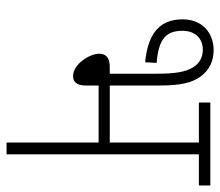

<svg xmlns="http://www.w3.org/2000/svg" viewBox="-63 -609 672 586"><g transform="rotate(90 273.0 -316.0)"><path d="M133 -632C82 -632 39 -599 39 -537C39 -463 88 -431 170 -423L172 -458C96 -464 74 -489 74 -537C74 -571 93 -599 132 -599C155 -599 173 -589 185 -570C200 -547 205 -513 205 -457V-315H183C154 -315 144 -301 144 -283C144 -252 177 -203 212 -203C229 -203 241 -213 241 -242V-281H415V0H451V-587H546V-622H293V-587H415V-315H241V-466C241 -534 232 -567 213 -593C193 -620 165 -632 133 -632Z"/></g></svg>

Font: Noto Sans Devanagari UI Condensed ExtraLight
Style: Regular
Weight: 200
Width: 3
Designer: Jelle Bosma - Monotype Design Team
Foundry: Monotype Imaging Inc.
Version: Version 2.004